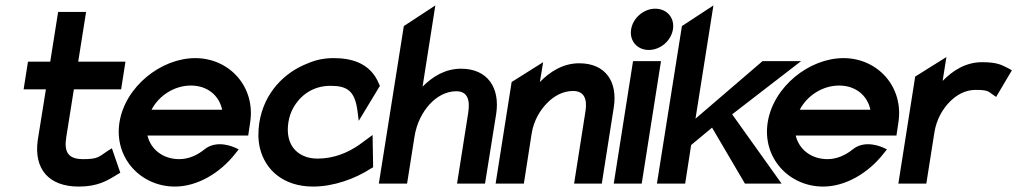

<svg xmlns="http://www.w3.org/2000/svg" viewBox="-20 -676 3746 707"><path d="M149 -347 119 -160C104 -52 161 11 270 11C339 11 374 -10 411 -33L423 -40L392 -130L376 -120C343 -98 341 -90 286 -90C232 -90 215 -115 224 -171L252 -347H426L442 -449H268L297 -632H194L165 -449H83L67 -347Z M624 11C706 11 790 -38 847 -111L859 -126L844 -133C843 -133 780 -164 733 -126C706 -104 674 -90 640 -90C580 -90 535 -126 523 -177H894L901 -224C922 -356 825 -462 699 -462C573 -462 441 -357 420 -226C399 -95 498 11 624 11ZM683 -361C743 -361 787 -325 798 -272H538C565 -324 622 -361 683 -361Z M937 -131C957 -48 1026 11 1133 11C1209 11 1288 -18 1345 -55L1354 -60L1352 -179L1303 -143C1260 -113 1208 -92 1150 -92C1131 -92 1113 -95 1098 -102C1057 -120 1032 -161 1042 -226C1045 -245 1051 -263 1060 -279C1086 -325 1132 -360 1197 -360C1259 -360 1286 -341 1296 -270L1301 -231L1379 -360L1376 -366C1343 -449 1266 -462 1208 -462C1175 -462 1144 -456 1114 -443C1028 -410 953 -336 935 -225C930 -192 930 -160 937 -131Z M1479 0 1506 -171C1514 -224 1537 -265 1563 -293C1587 -319 1621 -340 1660 -340C1700 -340 1712 -311 1704 -260L1663 0H1766L1807 -256C1822 -352 1776 -423 1678 -423C1619 -423 1573 -394 1536 -357L1583 -656L1467 -580L1375 0Z M1909 0 1938 -186C1946 -234 1970 -272 1996 -298C2020 -322 2052 -341 2090 -341C2130 -341 2143 -313 2136 -267L2094 0H2196L2240 -280C2255 -374 2211 -443 2113 -443C2054 -443 2006 -413 1968 -374L1980 -447L1864 -374L1805 0Z M2369 -492C2411 -492 2451 -525 2458 -568C2465 -611 2435 -644 2393 -644C2351 -644 2311 -611 2304 -568C2297 -525 2327 -492 2369 -492ZM2343 0 2414 -451H2311L2240 0Z M2503 0 2525 -142 2602 -206 2723 0H2858L2676 -255L2930 -451H2788L2541 -239L2607 -656L2491 -580L2399 0Z M3011 11C3093 11 3177 -38 3234 -111L3246 -126L3231 -133C3230 -133 3167 -164 3120 -126C3093 -104 3061 -90 3027 -90C2967 -90 2922 -126 2910 -177H3281L3288 -224C3309 -356 3212 -462 3086 -462C2960 -462 2828 -357 2807 -226C2786 -95 2885 11 3011 11ZM3070 -361C3130 -361 3174 -325 3185 -272H2925C2952 -324 3009 -361 3070 -361Z M3391 0 3421 -190C3429 -238 3452 -276 3478 -302C3502 -326 3534 -345 3572 -345C3615 -345 3619 -340 3634 -329L3648 -319L3706 -417L3694 -424C3669 -436 3655 -447 3596 -447C3537 -447 3489 -417 3451 -378L3465 -466L3350 -394L3288 0Z"/></svg>

Font: Charger Pro
Style: BlkNarObl
Weight: 900
Designer: Jasper
Foundry: Cannot Into Space Fonts
Version: Version 1.09